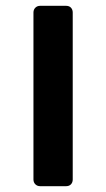

<svg xmlns="http://www.w3.org/2000/svg" viewBox="-20 -635 365 660"><path d="M118 5Q108 5 101.5 -1.5Q95 -8 95 -18V-592Q95 -602 101.5 -608.5Q108 -615 118 -615H207Q218 -615 224 -608.5Q230 -602 230 -592V-18Q230 -8 224 -1.5Q218 5 207 5Z"/></svg>

Font: Rubik Light
Style: Regular
Weight: 300
Designer: Hubert and Fischer
Foundry: Hubert and Fischer
Version: Version 2.300;gftools[0.9.30]